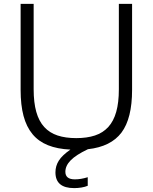

<svg xmlns="http://www.w3.org/2000/svg" viewBox="-20 -760 784 987"><path d="M361 207Q265 207 265 126Q265 93 282.5 65.5Q300 38 342 9Q275 6 226.5 -13.5Q178 -33 147 -70.5Q116 -108 101 -164Q86 -220 86 -298V-740H153V-301Q153 -233 166.5 -185Q180 -137 207.5 -107Q235 -77 276 -63.5Q317 -50 372 -50Q427 -50 468 -63.5Q509 -77 536.5 -107Q564 -137 577.5 -185Q591 -233 591 -301V-740H659V-298Q659 -151 604.5 -78.5Q550 -6 432 7Q371 36 343.5 64Q316 92 316 123Q316 162 365 162Q396 162 431 151V195Q417 201 398.5 204Q380 207 361 207Z"/></svg>

Font: EncodeSans
Style: Light
Weight: 300
Designer: Pablo Impallari, Andres Torresi
Foundry: Pablo Impallari, Andres Torresi
Version: Version 1.000; ttfautohint (v1.4.1)